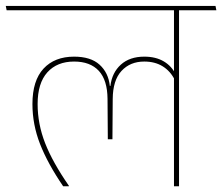

<svg xmlns="http://www.w3.org/2000/svg" viewBox="-38 -646 770 666"><path d="M583 -615H565.5V0H583ZM496.5 -610.5H712.5L709.5 -625.5H493.5ZM-15 -610.5H662L658.5 -625.5H-18ZM219 -449.5Q151.5 -449.5 113 -408Q74.5 -366.5 74.5 -285Q74.5 -214 101 -146.2Q127.5 -78.5 181 0H201V-1.5Q144.5 -83 118.5 -149.5Q92.5 -216 92.5 -285Q92.5 -357.5 126.2 -395Q160 -432.5 219 -432.5Q275 -432.5 304.8 -400.2Q334.5 -368 335 -303L336 -163H352L353 -303Q353.5 -367.5 383.5 -400Q413.5 -432.5 462.5 -432.5Q499.5 -432.5 526.2 -416Q553 -399.5 568.5 -368.5L572 -387Q558 -416.5 530.2 -433Q502.5 -449.5 462.5 -449.5Q412 -449.5 381.2 -421.8Q350.5 -394 345 -348H343Q338 -394 307.2 -421.8Q276.5 -449.5 219 -449.5Z"/></svg>

Font: Anek Devanagari Thin
Style: Regular
Weight: 250
Designer: Kailash Malviya (Devanagari) & Yesha Goshar (Latin)
Foundry: Ek Type
Version: Version 1.003